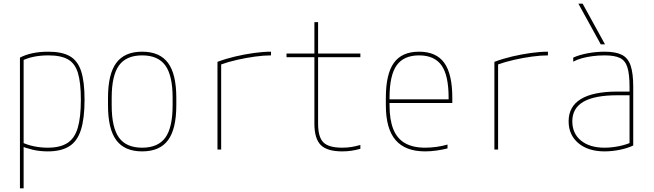

<svg xmlns="http://www.w3.org/2000/svg" viewBox="-20 -810 3540 1040"><path d="M88 -498Q150 -530 242 -530Q316 -530 358.5 -505.5Q401 -481 419.5 -424.5Q438 -368 438 -270Q438 -169 418.5 -107Q399 -45 355 -17.5Q311 10 239 10Q195 10 157 1Q119 -8 90 -21L99 -39Q128 -25 164.5 -17.5Q201 -10 239 -10Q305 -10 344.5 -35Q384 -60 401 -117Q418 -174 418 -270Q418 -363 402 -415Q386 -467 348 -488.5Q310 -510 242 -510Q199 -510 162.5 -502.5Q126 -495 97 -480L108 -498V210H88Z M750 10Q655 10 610 -50.5Q565 -111 565 -240V-280Q565 -409 610 -469.5Q655 -530 750 -530Q845 -530 890 -469.5Q935 -409 935 -280V-240Q935 -111 890 -50.5Q845 10 750 10ZM750 -10Q836 -10 875.5 -64.5Q915 -119 915 -240V-280Q915 -401 875.5 -455.5Q836 -510 750 -510Q664 -510 624.5 -455.5Q585 -401 585 -280V-240Q585 -119 624.5 -64.5Q664 -10 750 -10Z M1158 -475Q1203 -492 1254 -504Q1305 -516 1355.5 -523Q1406 -530 1448 -530V-510Q1409 -510 1361.5 -503.5Q1314 -497 1265 -486Q1216 -475 1172 -459L1178 -470V0H1158Z M1834 10Q1752 10 1717.5 -24.5Q1683 -59 1683 -140V-500H1532V-520H1683V-690H1703V-520H1932V-500H1703V-140Q1703 -67 1732 -38.5Q1761 -10 1834 -10Q1861 -10 1885 -14Q1909 -18 1932 -25V-4Q1907 3 1883.5 6.5Q1860 10 1834 10Z M2283 10Q2175 10 2122.5 -51.5Q2070 -113 2070 -240V-280Q2070 -409 2113.5 -469.5Q2157 -530 2250 -530Q2343 -530 2386.5 -469.5Q2430 -409 2430 -280V-252H2080V-272H2420L2410 -262V-280Q2410 -402 2371.5 -456Q2333 -510 2250 -510Q2167 -510 2128.5 -456Q2090 -402 2090 -280V-240Q2090 -161 2110.5 -110Q2131 -59 2174 -34.5Q2217 -10 2283 -10Q2313 -10 2345 -14.5Q2377 -19 2404 -27V-6Q2376 1 2344 5.5Q2312 10 2283 10Z M2658 -475Q2703 -492 2754 -504Q2805 -516 2855.5 -523Q2906 -530 2948 -530V-510Q2909 -510 2861.5 -503.5Q2814 -497 2765 -486Q2716 -475 2672 -459L2678 -470V0H2658Z M3255 10Q3166 10 3113 -34.5Q3060 -79 3060 -153Q3060 -233 3126.5 -273.5Q3193 -314 3325 -314H3400V-294H3325Q3201 -294 3140.5 -259Q3080 -224 3080 -153Q3080 -87 3127 -48.5Q3174 -10 3255 -10Q3293 -10 3334 -18.5Q3375 -27 3401 -40L3390 -22V-340Q3390 -408 3378.5 -445Q3367 -482 3338 -496Q3309 -510 3255 -510Q3222 -510 3190.5 -506Q3159 -502 3132 -494.5Q3105 -487 3085 -476V-498Q3118 -513 3163.5 -521.5Q3209 -530 3255 -530Q3315 -530 3348.5 -513Q3382 -496 3396 -454.5Q3410 -413 3410 -340V-22Q3382 -8 3339 1Q3296 10 3255 10ZM3234 -570 3113 -790H3136L3257 -570Z"/></svg>

Font: M PLUS Code Latin Thin
Style: Regular
Weight: 250
Designer: Coji Morishita
Foundry: UNDERFOREST DESIGN
Version: Version 1.002; ttfautohint (v1.8.3)